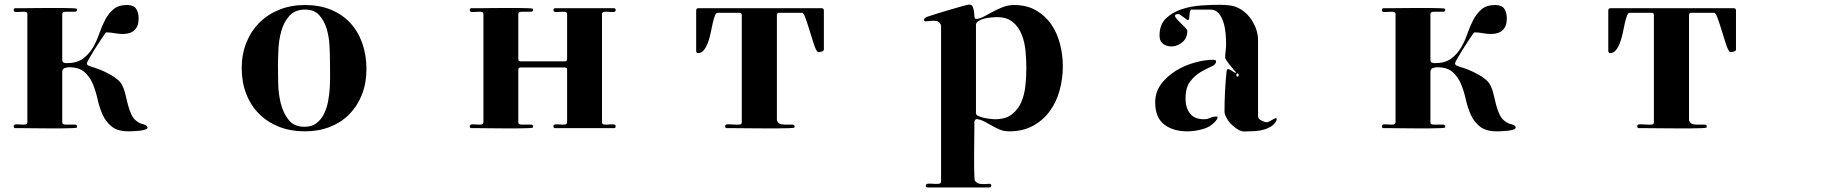

<svg xmlns="http://www.w3.org/2000/svg" viewBox="-20 -569 8040 842"><path d="M253 -33Q253 -24 263 -23Q273 -22 285.5 -22.5Q298 -23 308 -22.5Q318 -22 318 -14Q318 -11 316 -9Q314 -8 295.5 -7Q277 -6 250 -6Q223 -6 191 -6Q159 -6 130 -6.5Q101 -7 78.5 -7Q56 -7 48 -7Q40 -7 40 -15Q40 -23 49.5 -23.5Q59 -24 70 -23Q81 -22 90.5 -23Q100 -24 100 -33V-507Q100 -516 90.5 -517Q81 -518 70 -517Q59 -516 49.5 -516.5Q40 -517 40 -525Q40 -533 48 -533Q56 -533 78.5 -533Q101 -533 130 -533.5Q159 -534 191 -534Q223 -534 250 -534Q277 -534 295.5 -533Q314 -532 316 -531Q318 -529 318 -526Q318 -518 308 -517.5Q298 -517 285.5 -517.5Q273 -518 263 -517Q253 -516 253 -507V-307Q253 -298 258.5 -295Q264 -292 272 -292Q316 -292 342.5 -311Q369 -330 386 -358Q403 -386 414.5 -419.5Q426 -453 440.5 -481Q455 -509 477 -528Q499 -547 537 -547Q566 -547 577 -530.5Q588 -514 588 -488Q588 -454 570 -437Q552 -420 519 -420Q500 -420 482.5 -423.5Q465 -427 446 -427Q444 -427 441 -422Q438 -417 436 -415Q432 -409 419.5 -390.5Q407 -372 394 -351Q381 -330 371 -312.5Q361 -295 361 -291Q361 -284 371 -280Q378 -277 384.5 -275Q391 -273 398 -271Q411 -267 428 -259.5Q445 -252 461.5 -243Q478 -234 492 -223Q506 -212 513 -200Q524 -181 529.5 -157Q535 -133 541 -109.5Q547 -86 557 -65Q567 -44 588 -32Q592 -29 598.5 -27Q605 -25 611.5 -23Q618 -21 622.5 -17.5Q627 -14 627 -10Q627 -4 616 -0.5Q605 3 590.5 4.5Q576 6 562.5 6.5Q549 7 544 7Q496 7 470 -14Q444 -35 430 -66Q416 -97 408 -133.5Q400 -170 387 -201Q374 -232 350.5 -253Q327 -274 283 -274Q272 -274 262.5 -270Q253 -266 253 -253Z M1040 -270Q1040 -331 1060.5 -382Q1081 -433 1117.5 -469.5Q1154 -506 1205 -526.5Q1256 -547 1317 -547Q1381 -547 1431 -526.5Q1481 -506 1515.5 -469Q1550 -432 1568.5 -380Q1587 -328 1587 -266Q1587 -205 1567.5 -155Q1548 -105 1513 -69Q1478 -33 1428 -13Q1378 7 1317 7Q1255 7 1204 -13Q1153 -33 1116.5 -69.5Q1080 -106 1060 -157Q1040 -208 1040 -270ZM1199 -279Q1199 -248 1200 -202.5Q1201 -157 1211.5 -115Q1222 -73 1246 -43Q1270 -13 1315 -13Q1347 -13 1367.5 -28.5Q1388 -44 1400.5 -69Q1413 -94 1419 -125.5Q1425 -157 1426.5 -189Q1428 -221 1427.5 -251Q1427 -281 1427 -302Q1427 -330 1425 -369Q1423 -408 1412.5 -443Q1402 -478 1380 -502.5Q1358 -527 1318 -527Q1274 -527 1249.5 -500Q1225 -473 1214 -434Q1203 -395 1201 -352.5Q1199 -310 1199 -279Z M2100 -507Q2100 -516 2090.5 -517Q2081 -518 2070 -517Q2059 -516 2049.5 -516.5Q2040 -517 2040 -525Q2040 -533 2048 -533Q2056 -533 2078.5 -533Q2101 -533 2130 -533.5Q2159 -534 2191 -534Q2223 -534 2250 -534Q2277 -534 2295.5 -533Q2314 -532 2316 -531Q2318 -529 2318 -526Q2318 -518 2308 -517.5Q2298 -517 2285.5 -517.5Q2273 -518 2263 -517Q2253 -516 2253 -507V-310Q2253 -300 2263 -300H2457Q2467 -300 2467 -310V-507Q2467 -516 2457.5 -517Q2448 -518 2437 -517Q2426 -516 2416.5 -516.5Q2407 -517 2407 -525Q2407 -533 2415 -533H2672Q2680 -533 2680 -525Q2680 -517 2670.5 -516.5Q2661 -516 2650 -517Q2639 -518 2629.5 -517Q2620 -516 2620 -507V-33Q2620 -24 2629.5 -23Q2639 -22 2650 -23Q2661 -24 2670.5 -23.5Q2680 -23 2680 -15Q2680 -7 2672 -7H2415Q2407 -7 2407 -15Q2407 -23 2416.5 -23.5Q2426 -24 2437 -23Q2448 -22 2457.5 -23Q2467 -24 2467 -33V-263Q2467 -273 2457 -273H2263Q2253 -273 2253 -263V-33Q2253 -24 2263 -23Q2273 -22 2285.5 -22.5Q2298 -23 2308 -22.5Q2318 -22 2318 -14Q2318 -11 2316 -9Q2314 -8 2295.5 -7Q2277 -6 2250 -6Q2223 -6 2191 -6Q2159 -6 2130 -6.5Q2101 -7 2078.5 -7Q2056 -7 2048 -7Q2040 -7 2040 -15Q2040 -23 2049.5 -23.5Q2059 -24 2070 -23Q2081 -22 2090.5 -23Q2100 -24 2100 -33Z M3590 -345Q3585 -343 3580 -342Q3575 -341 3570 -340L3565 -342Q3557 -351 3548 -379Q3539 -407 3530 -436.5Q3521 -466 3512.5 -489.5Q3504 -513 3497 -513H3397Q3387 -513 3387 -503V-43L3389 -37Q3394 -26 3406.5 -24Q3419 -22 3432 -22.5Q3445 -23 3455 -22.5Q3465 -22 3465 -14Q3465 -11 3463 -9Q3461 -8 3441 -7Q3421 -6 3391 -6Q3361 -6 3325.5 -6Q3290 -6 3258 -6.5Q3226 -7 3201 -7Q3176 -7 3168 -7Q3160 -7 3160 -15Q3160 -24 3171.5 -24Q3183 -24 3196.5 -23Q3210 -22 3221.5 -22.5Q3233 -23 3233 -33V-503Q3233 -513 3223 -513H3127Q3120 -513 3115 -500Q3110 -487 3105.5 -467Q3101 -447 3096.5 -424.5Q3092 -402 3084.5 -382Q3077 -362 3066.5 -349Q3056 -336 3040 -336Q3037 -336 3035 -339Q3033 -342 3033 -345V-523Q3033 -533 3043 -533H3583Q3593 -533 3593 -523V-351Z M4257 -44 4256 -43 4253 -36Q4253 -28 4253 -6.5Q4253 15 4252.5 43Q4252 71 4252 102Q4252 133 4252 159.5Q4252 186 4253 203.5Q4254 221 4255 223Q4264 235 4276.5 237Q4289 239 4300 238Q4311 237 4319 237Q4327 237 4327 245Q4327 253 4319 253H4048Q4040 253 4040 245Q4040 237 4050.5 236.5Q4061 236 4073.5 237Q4086 238 4096.5 237Q4107 236 4107 227V-456L4105 -463Q4098 -475 4086 -477Q4074 -479 4062 -477.5Q4050 -476 4041 -475.5Q4032 -475 4032 -482Q4032 -486 4035.5 -489Q4039 -492 4042 -494Q4044 -495 4058.5 -499.5Q4073 -504 4093 -510.5Q4113 -517 4136 -523.5Q4159 -530 4179 -536Q4199 -542 4213 -545.5Q4227 -549 4229 -549Q4242 -549 4246 -539Q4250 -529 4251.5 -517.5Q4253 -506 4253.5 -496Q4254 -486 4260 -486Q4275 -486 4293 -495.5Q4311 -505 4332 -516.5Q4353 -528 4377 -537.5Q4401 -547 4427 -547Q4483 -547 4523.5 -523.5Q4564 -500 4590 -462.5Q4616 -425 4628.5 -376.5Q4641 -328 4641 -279Q4641 -225 4627 -173.5Q4613 -122 4584 -82Q4555 -42 4510.5 -17.5Q4466 7 4406 7Q4383 7 4365 -0.5Q4347 -8 4330.5 -17.5Q4314 -27 4298 -35.5Q4282 -44 4264 -47ZM4260 -73Q4260 -65 4271 -60Q4282 -55 4296 -52Q4310 -49 4323.5 -47.5Q4337 -46 4343 -46Q4390 -46 4417.5 -67.5Q4445 -89 4459 -122Q4473 -155 4477 -194.5Q4481 -234 4481 -270Q4481 -304 4477.5 -343.5Q4474 -383 4461 -416.5Q4448 -450 4422 -472Q4396 -494 4350 -494Q4342 -494 4327 -492.5Q4312 -491 4297 -487.5Q4282 -484 4271 -477Q4260 -470 4260 -460Z M5400 -250 5398 -255Q5395 -258 5387.5 -266.5Q5380 -275 5372.5 -285Q5365 -295 5359 -303.5Q5353 -312 5353 -316Q5353 -331 5355 -346.5Q5357 -362 5357 -377Q5357 -394 5355 -419.5Q5353 -445 5346 -469Q5339 -493 5325 -510Q5311 -527 5287 -527H5207Q5201 -527 5199 -520Q5197 -513 5196.5 -504Q5196 -495 5195 -488Q5194 -481 5189 -481Q5187 -481 5182 -485Q5177 -489 5170.5 -493.5Q5164 -498 5158 -502.5Q5152 -507 5149 -507Q5146 -508 5139.5 -506.5Q5133 -505 5133 -500Q5133 -494 5141.5 -484.5Q5150 -475 5160 -465.5Q5170 -456 5178.5 -447Q5187 -438 5187 -434Q5187 -404 5168 -386.5Q5149 -369 5126 -366Q5103 -363 5084 -374.5Q5065 -386 5065 -413Q5065 -461 5093 -488Q5121 -515 5162 -528.5Q5203 -542 5248.5 -545Q5294 -548 5329 -548Q5352 -548 5375 -545Q5398 -542 5418 -530Q5453 -510 5475 -471.5Q5497 -433 5497 -393V-60Q5497 -48 5511.5 -40.5Q5526 -33 5536 -33Q5540 -33 5547.5 -37Q5555 -41 5562 -45Q5569 -49 5574 -50.5Q5579 -52 5579 -47Q5579 -43 5577 -39Q5568 -23 5553.5 -14Q5539 -5 5522.5 -0.5Q5506 4 5488 5.5Q5470 7 5454 7Q5446 7 5439.5 7.5Q5433 8 5425 6Q5414 3 5400.5 -6.5Q5387 -16 5376 -28Q5365 -40 5357.5 -54Q5350 -68 5350 -80Q5350 -169 5359 -256Q5360 -260 5361 -263Q5362 -266 5367 -266Q5371 -266 5382 -258.5Q5393 -251 5397 -249ZM5302 -307Q5305 -307 5309 -305.5Q5313 -304 5313 -300Q5313 -286 5292 -277Q5271 -268 5246 -253.5Q5221 -239 5200 -212.5Q5179 -186 5179 -136Q5179 -97 5198.5 -71.5Q5218 -46 5260 -46Q5274 -46 5287 -52Q5300 -58 5314 -58Q5320 -58 5319.5 -53.5Q5319 -49 5317 -46Q5295 -15 5258.5 -4Q5222 7 5187 7Q5124 7 5085 -23.5Q5046 -54 5046 -120Q5046 -165 5071.5 -199.5Q5097 -234 5135.5 -258Q5174 -282 5219 -294.5Q5264 -307 5302 -307ZM5407 -247Q5402 -247 5402 -240Q5402 -233 5407 -233Q5412 -233 5412 -240Q5412 -247 5407 -247Z M6253 -33Q6253 -24 6263 -23Q6273 -22 6285.5 -22.5Q6298 -23 6308 -22.5Q6318 -22 6318 -14Q6318 -11 6316 -9Q6314 -8 6295.5 -7Q6277 -6 6250 -6Q6223 -6 6191 -6Q6159 -6 6130 -6.5Q6101 -7 6078.5 -7Q6056 -7 6048 -7Q6040 -7 6040 -15Q6040 -23 6049.5 -23.5Q6059 -24 6070 -23Q6081 -22 6090.5 -23Q6100 -24 6100 -33V-507Q6100 -516 6090.5 -517Q6081 -518 6070 -517Q6059 -516 6049.5 -516.5Q6040 -517 6040 -525Q6040 -533 6048 -533Q6056 -533 6078.5 -533Q6101 -533 6130 -533.5Q6159 -534 6191 -534Q6223 -534 6250 -534Q6277 -534 6295.5 -533Q6314 -532 6316 -531Q6318 -529 6318 -526Q6318 -518 6308 -517.5Q6298 -517 6285.5 -517.5Q6273 -518 6263 -517Q6253 -516 6253 -507V-307Q6253 -298 6258.5 -295Q6264 -292 6272 -292Q6316 -292 6342.5 -311Q6369 -330 6386 -358Q6403 -386 6414.5 -419.5Q6426 -453 6440.5 -481Q6455 -509 6477 -528Q6499 -547 6537 -547Q6566 -547 6577 -530.5Q6588 -514 6588 -488Q6588 -454 6570 -437Q6552 -420 6519 -420Q6500 -420 6482.5 -423.5Q6465 -427 6446 -427Q6444 -427 6441 -422Q6438 -417 6436 -415Q6432 -409 6419.5 -390.5Q6407 -372 6394 -351Q6381 -330 6371 -312.5Q6361 -295 6361 -291Q6361 -284 6371 -280Q6378 -277 6384.5 -275Q6391 -273 6398 -271Q6411 -267 6428 -259.5Q6445 -252 6461.5 -243Q6478 -234 6492 -223Q6506 -212 6513 -200Q6524 -181 6529.5 -157Q6535 -133 6541 -109.5Q6547 -86 6557 -65Q6567 -44 6588 -32Q6592 -29 6598.5 -27Q6605 -25 6611.5 -23Q6618 -21 6622.5 -17.5Q6627 -14 6627 -10Q6627 -4 6616 -0.5Q6605 3 6590.5 4.5Q6576 6 6562.5 6.5Q6549 7 6544 7Q6496 7 6470 -14Q6444 -35 6430 -66Q6416 -97 6408 -133.5Q6400 -170 6387 -201Q6374 -232 6350.5 -253Q6327 -274 6283 -274Q6272 -274 6262.5 -270Q6253 -266 6253 -253Z M7590 -345Q7585 -343 7580 -342Q7575 -341 7570 -340L7565 -342Q7557 -351 7548 -379Q7539 -407 7530 -436.5Q7521 -466 7512.5 -489.5Q7504 -513 7497 -513H7397Q7387 -513 7387 -503V-43L7389 -37Q7394 -26 7406.5 -24Q7419 -22 7432 -22.5Q7445 -23 7455 -22.5Q7465 -22 7465 -14Q7465 -11 7463 -9Q7461 -8 7441 -7Q7421 -6 7391 -6Q7361 -6 7325.5 -6Q7290 -6 7258 -6.5Q7226 -7 7201 -7Q7176 -7 7168 -7Q7160 -7 7160 -15Q7160 -24 7171.5 -24Q7183 -24 7196.5 -23Q7210 -22 7221.5 -22.5Q7233 -23 7233 -33V-503Q7233 -513 7223 -513H7127Q7120 -513 7115 -500Q7110 -487 7105.5 -467Q7101 -447 7096.5 -424.5Q7092 -402 7084.5 -382Q7077 -362 7066.5 -349Q7056 -336 7040 -336Q7037 -336 7035 -339Q7033 -342 7033 -345V-523Q7033 -533 7043 -533H7583Q7593 -533 7593 -523V-351Z"/></svg>

Font: SoukouMincho
Style: Regular
Weight: 400
Designer: Dr. Ken Lunde (project architect, glyph set definition & overall production); Masataka HATTORI  (production & ideograph 
Foundry: Adobe Systems Incorporated
Version: Version 1.00